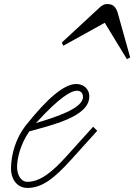

<svg xmlns="http://www.w3.org/2000/svg" viewBox="-20 -913 660 944"><path d="M115 11C186 11 246 -35 329 -127L458 -270L438 -290L307 -145C237 -67 177 -19 114 -19C85 -19 65 -50 64 -88C63 -132 80 -204 124 -267C234 -298 416 -338 419 -436C420 -478 389 -500 355 -500C295 -500 212 -429 105 -294C62 -239 34 -159 34 -83C34 -36 61 11 115 11ZM157 -308C273 -436 331 -467 357 -467C372 -467 388 -460 388 -436C388 -380 254 -337 157 -308ZM284 -704 291 -688 495 -801 604 -622 620 -631 559 -849C552 -873 539 -888 524 -891C511 -894 493 -897 472 -878Z"/></svg>

Font: Louise
Style: Regular
Weight: 400
Designer: Ange Degheest & Luna Delabre & Camille Depalle
Foundry: Velvetyne Type Foundry
Version: Version 1.000;FEAKit 1.0